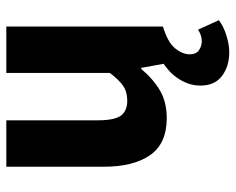

<svg xmlns="http://www.w3.org/2000/svg" viewBox="-89 -447 746 608"><g transform="rotate(-90 284.0 -143.0)"><path d="M423 210Q378 210 347.5 187Q317 164 317 119Q317 97 324 78.5Q331 60 341.5 45Q352 30 364 19.5Q376 9 386 2L373 -69H370Q338 -31 301.5 -9.5Q265 12 214 12Q133 12 96.5 -41Q60 -94 60 -188V-496H207V-207Q207 -153 222 -133Q237 -113 269 -113Q297 -113 316 -126Q335 -139 357 -168V-496H504V0Q454 15 435 38.5Q416 62 416 85Q416 105 429 114Q442 123 458 123Q468 123 477.5 119.5Q487 116 494 111L524 177Q505 192 475.5 201Q446 210 423 210Z"/></g></svg>

Font: Font
Style: ¶
Weight: 700
Designer: Paul D. Hunt
Foundry: Adobe Systems Incorporated
Version: Version 3.000